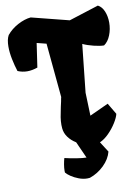

<svg xmlns="http://www.w3.org/2000/svg" viewBox="-118 -823 785 1081"><g transform="rotate(-10 274.5 -282.0)"><path d="M395 -559.1 365.7 -285.2 370.1 -153.3 477.5 -202.6 515.6 -138.2Q511.2 -117.7 492.9 -88.4Q474.6 -59.1 449 -33.2Q423.3 -7.3 397 3.9L435.1 63.5Q424.3 105.5 388.4 140.4Q352.5 175.3 306.6 190.9Q297.9 191.9 292 191.9Q268.1 191.9 243.7 182.6Q219.2 173.3 200.4 160.6Q181.6 147.9 173.3 137.2Q172.9 133.8 172.9 127Q172.9 110.4 176.3 90.8Q179.7 71.3 184.1 56.2Q214.4 63.5 250.2 69.3Q286.1 75.2 307.6 75.2L265.1 -19.5Q237.8 -36.1 220.7 -59.6Q203.6 -83 201.2 -110.8Q200.2 -123.5 200.2 -129.9Q200.2 -152.3 203.6 -173.8Q207 -195.3 214.8 -231.4Q222.2 -262.2 225.6 -283.2H226.6L197.3 -595.2L143.1 -608.9L123 -471.7Q91.8 -460.9 64 -460.9Q36.1 -460.9 9.3 -472.2Q-1 -503.4 -9 -542.5Q-17.1 -581.5 -17.1 -615.7Q-17.1 -656.7 -3.9 -680.2Q21.5 -711.4 60.3 -732.2Q99.1 -752.9 134.8 -756.3L349.1 -702.1L519 -756.3Q541.5 -744.6 553.5 -715.8Q565.4 -687 565.4 -651.4Q565.4 -613.8 552 -579.8Q538.6 -545.9 514.6 -529.3Q492.2 -529.3 456.3 -538.1Q420.4 -546.9 395 -559.1Z"/></g></svg>

Font: Fruktur
Style: Regular
Weight: 400
Designer: Viktoriya Grabowska
Foundry: Viktoriya Grabowska
Version: Version 1.004; ttfautohint (v1.4.1)